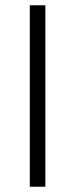

<svg xmlns="http://www.w3.org/2000/svg" viewBox="-20 -708 285 728"><path d="M93 -688H152V0H93Z"/></svg>

Font: Saira SemiCondensed Light
Style: Regular
Weight: 300
Width: 4
Designer: Hector Gatti with collaboration of the Omnibus-Type team
Foundry: Omnibus-Type
Version: Version 0.072; ttfautohint (v1.8)